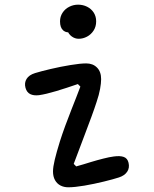

<svg xmlns="http://www.w3.org/2000/svg" viewBox="-20 -798 660 823"><path d="M207.2 -63.2Q207.2 -82 214.7 -113.5Q222.2 -145 236.8 -192Q246.5 -222.7 259.8 -259Q273.2 -295.3 286.8 -329.8Q297.2 -356 307.2 -381.6Q317.2 -407.2 324.5 -426.8L313.7 -437.7Q264.8 -420.7 220.9 -407.5Q177 -394.3 147.2 -390Q124.2 -387.3 109.5 -394.7Q94.8 -402 89.3 -421.5Q83.5 -442.7 93.9 -459.7Q104.3 -476.7 130.3 -484.7Q154.8 -492.3 197.3 -502.3Q239.8 -512.3 282.1 -519.2Q324.3 -526.2 349.7 -526.2Q378.2 -526.2 395.8 -508.4Q413.5 -490.7 413.5 -458.7Q413.5 -441.7 409 -416.7Q404.5 -391.7 394.3 -361.7Q385.3 -333.7 371.7 -296.7Q358 -259.7 344.3 -223.5Q314 -144.8 296 -95.5L306.7 -84.7Q321.8 -88.8 337.9 -93.7Q354 -98.5 370.8 -103.8Q397 -111.7 423.2 -118.3Q449.3 -125 468 -127.3Q494.8 -131 510.7 -125.2Q526.5 -119.5 531 -100.3Q536.2 -78.5 525.2 -62Q514.3 -45.5 490 -37.5Q466.5 -29.8 425.2 -19.7Q383.8 -9.5 341.8 -2.3Q299.8 4.8 272.8 4.8Q254 4.8 239.1 -2.9Q224.2 -10.7 215.7 -26Q207.2 -41.3 207.2 -63.2ZM265.8 -708 288.2 -661.3Q265.5 -655.2 251.4 -667.2Q237.3 -679.3 237.3 -706Q237.3 -727 248.1 -743.4Q258.8 -759.8 276.7 -768.9Q294.5 -778 314.8 -778Q335.7 -778 353.5 -769.1Q371.3 -760.2 381.8 -743.9Q392.2 -727.7 392.2 -706.3Q392.2 -684 381.2 -667Q370.2 -650 352.9 -640.9Q335.7 -631.8 317.2 -631.8Q301.2 -631.8 287.6 -641.7Q274 -651.5 267.8 -669Q261.7 -686.5 265.8 -708Z"/></svg>

Font: Monaspace Radon Var
Style: Regular
Weight: 400
Designer: Riley Cran and the Lettermatic Team
Version: Version 1.000 (Monaspace Radon Var)